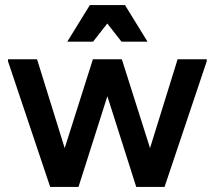

<svg xmlns="http://www.w3.org/2000/svg" viewBox="-20 -740 850 760"><path d="M178.7 0 11.7 -497.3V-505.3H126.7L272.7 -36L290.7 0ZM178.7 0 198.7 -36 347.7 -505.3H462.3L449 -497.3L290.7 0ZM519.3 0 361 -497.3 347.7 -505.3H462.3L611.3 -36L631.3 0ZM519.3 0 537.3 -36 683 -505.3H798.3V-497.3L631.3 0ZM246.3 -575 335.7 -720H474.7L564 -575H461L404.7 -647L348.3 -575Z"/></svg>

Font: Fustat
Style: Regular
Weight: 400
Designer: Mohamed Gaber, Khaled Hosny, Laura Garcia Mut
Foundry: Kief Type Foundry, Alif Type Foundry, Hard Type Foundry
Version: Version 1.007